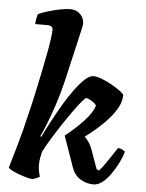

<svg xmlns="http://www.w3.org/2000/svg" viewBox="-55 -845 677 890"><g transform="rotate(5 283.0 -400.0)"><path d="M131 0Q120 0 102 -5Q84 -10 65 -17Q46 -24 32 -31.5Q18 -39 16 -44Q21 -61 29.5 -90Q38 -119 48 -154Q58 -189 67 -224Q76 -259 82 -286Q95 -338 106.5 -390.5Q118 -443 128 -492Q138 -541 146 -582.5Q154 -624 158 -654Q162 -684 162 -697Q162 -709 154.5 -713Q147 -717 134 -717H80Q80 -731 83 -744Q86 -757 88 -764Q102 -771 129.5 -779.5Q157 -788 186.5 -794Q216 -800 236 -800Q265 -800 283 -781.5Q301 -763 301 -737Q301 -736 300 -730Q299 -724 296 -710.5Q293 -697 287 -671L240 -467Q225 -405 207.5 -352.5Q190 -300 174.5 -261Q159 -222 149 -202L153 -198Q170 -233 191.5 -273.5Q213 -314 236.5 -354Q260 -394 284.5 -427Q309 -460 330.5 -480Q352 -500 370 -500Q386 -500 409.5 -491Q433 -482 456 -469Q479 -456 496 -443.5Q513 -431 515 -425Q515 -394 496.5 -361.5Q478 -329 442.5 -293Q407 -257 354 -217Q364 -208 375 -191.5Q386 -175 396 -144L422 -72L433 -66Q443 -76 457.5 -96.5Q472 -117 487 -139.5Q502 -162 512 -178Q521 -178 532 -173Q543 -168 545 -163Q540 -142 526.5 -114.5Q513 -87 495 -60.5Q477 -34 456 -17Q435 0 413 0Q380 0 352 -17.5Q324 -35 312 -69L261 -214Q283 -231 305 -251Q327 -271 346 -291.5Q365 -312 377.5 -331.5Q390 -351 393 -366Q387 -375 377 -381.5Q367 -388 358.5 -392Q350 -396 346 -396Q341 -396 325.5 -377.5Q310 -359 288.5 -329Q267 -299 243.5 -263.5Q220 -228 198.5 -193Q177 -158 163 -130Q159 -114 156.5 -100Q154 -86 154 -68Q154 -55 156.5 -40.5Q159 -26 163 -15Q162 -12 150.5 -7.5Q139 -3 131 0Z"/></g></svg>

Font: Texturina Medium 12pt ExtraBold
Style: Italic
Weight: 800
Italic angle: -11°
Version: Version 1.002